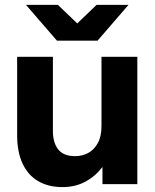

<svg xmlns="http://www.w3.org/2000/svg" viewBox="-20 -752 631 784"><path d="M540.8 0H398.4V-70.2Q369.8 -32.6 328.7 -10.3Q287.6 12 235 12Q177.4 12 135.9 -12.3Q94.4 -36.6 72.2 -84Q50 -131.4 50 -199.6V-520H196V-217.2Q196 -169.6 217.6 -142Q239.2 -114.4 287 -114.4Q315.2 -114.4 339.4 -127Q363.6 -139.6 379 -167Q394.4 -194.4 394.4 -236.8V-520H540.8ZM86.2 -732H216.6L295.4 -656.4L374.2 -732H504.6L378.4 -586H212.4Z"/></svg>

Font: Aspekta Variable
Style: Regular
Weight: 400
Designer: Ivo Dolenc
Version: Version 2.100